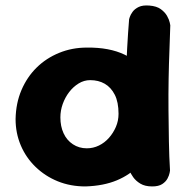

<svg xmlns="http://www.w3.org/2000/svg" viewBox="-20 -670 667 690"><path d="M287 0Q233 0 187.5 -18.5Q142 -37 107.5 -70.5Q73 -104 54.5 -148Q36 -192 36 -242Q37 -299 57 -346Q77 -393 111.5 -427Q146 -461 192.5 -480Q239 -499 292 -499Q373 -500 428 -473.5Q483 -447 511.5 -391.5Q540 -336 540 -250Q540 -200 525 -155.5Q510 -111 479 -76.5Q448 -42 400 -22Q352 -2 287 0ZM292 -137Q315 -137 335.5 -147Q356 -157 371.5 -174.5Q387 -192 396.5 -214Q406 -236 406 -261Q406 -303 392.5 -329.5Q379 -356 356.5 -369Q334 -382 304 -382Q282 -382 262.5 -370Q243 -358 228.5 -339Q214 -320 205.5 -296.5Q197 -273 197 -248Q197 -216 208.5 -191Q220 -166 242 -151.5Q264 -137 292 -137ZM527 0Q501 0 484.5 -10Q468 -20 458.5 -33.5Q449 -47 445.5 -57Q442 -67 442 -67Q438 -110 435.5 -162Q433 -214 432 -270.5Q431 -327 432.5 -384.5Q434 -442 437 -497Q440 -552 444 -601Q444 -601 446.5 -609Q449 -617 456.5 -627.5Q464 -638 478.5 -645Q493 -652 517 -650Q543 -648 558 -637Q573 -626 580.5 -612.5Q588 -599 590 -589Q592 -579 592 -579Q591 -541 589 -491.5Q587 -442 586 -387Q585 -332 585.5 -274.5Q586 -217 587 -161.5Q588 -106 591 -57Q591 -57 589.5 -48.5Q588 -40 582 -28.5Q576 -17 563 -8.5Q550 0 527 0Z"/></svg>

Font: Sour Gummy
Style: Bold
Weight: 700
Designer: Stefie Justprince
Foundry: Eifetstype
Version: Version 1.000